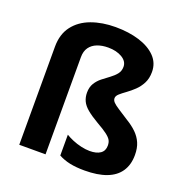

<svg xmlns="http://www.w3.org/2000/svg" viewBox="-137 -889 984 1023"><g transform="rotate(20 355.5 -377.5)"><path d="M610 -606Q610 -569 596 -542Q582 -515 561 -495Q540 -475 519 -460Q498 -445 484 -432.5Q470 -420 470 -407Q470 -395 480 -384.5Q490 -374 512.5 -359.5Q535 -345 572 -321Q605 -301 628 -278.5Q651 -256 663.5 -227.5Q676 -199 676 -159Q676 -104 650.5 -66Q625 -28 575 -9Q525 10 451 10Q403 10 367.5 2.5Q332 -5 303 -21V-139Q319 -129 342.5 -119Q366 -109 392.5 -103Q419 -97 441 -97Q480 -97 501.5 -112Q523 -127 523 -157Q523 -175 516 -187.5Q509 -200 489.5 -215Q470 -230 431 -252Q390 -276 366 -296Q342 -316 332 -337.5Q322 -359 322 -385Q322 -416 335.5 -438Q349 -460 369.5 -476Q390 -492 410.5 -507Q431 -522 444.5 -539Q458 -556 458 -580Q458 -611 426 -630Q394 -649 347 -649Q312 -649 285 -638.5Q258 -628 242.5 -606.5Q227 -585 227 -551V0H78V-556Q78 -627 113.5 -673.5Q149 -720 210 -742.5Q271 -765 347 -765Q422 -765 481.5 -746.5Q541 -728 575.5 -692.5Q610 -657 610 -606Z"/></g></svg>

Font: Noto Sans Gujarati
Style: Regular
Weight: 400
Designer: Jelle Bosma - Monotype Design Team, Universal Thirst
Foundry: Monotype Imaging Inc.
Version: Version 2.102